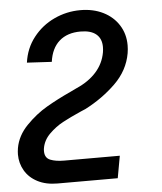

<svg xmlns="http://www.w3.org/2000/svg" viewBox="-53 -604 706 838"><g transform="rotate(-5 300.0 -185.5)"><path d="M4 45.5Q4 33.5 6.5 17.5Q16 -36.5 58.5 -80.2Q101 -124 149.5 -152.2Q198 -180.5 257 -207.5L284 -220.5Q338 -244 371 -281Q404 -318 412.5 -366.5Q414.5 -378 414.5 -390Q414.5 -426.5 391.2 -446Q368 -465.5 322.5 -465.5Q264.5 -465.5 229.5 -434.5Q194.5 -403.5 186.5 -344.5L78 -350.5Q86.5 -413 123.5 -460.2Q160.5 -507.5 215 -533Q269.5 -558.5 330 -558.5Q386 -558.5 429.8 -536.8Q473.5 -515 498 -476.2Q522.5 -437.5 522.5 -388Q522.5 -371 519.5 -353Q506.5 -278.5 448.5 -222Q390.5 -165.5 314.5 -126.5L294.5 -118Q245.5 -96.5 212.8 -78.8Q180 -61 152.8 -34Q125.5 -7 119.5 28Q118.5 32.5 118.5 41Q118.5 70.5 142.2 80Q166 89.5 202.5 89.5H446.5L429 186.5H165Q114.5 186.5 78 167.5Q41.5 148.5 22.8 116.2Q4 84 4 45.5Z"/></g></svg>

Font: JuliaMono
Style: Italic
Weight: 400
Italic angle: -9°
Monospace: yes
Designer: cormullion
Foundry: corm
Version: Version 0.057; ttfautohint (v1.8.4)